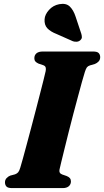

<svg xmlns="http://www.w3.org/2000/svg" viewBox="-20 -964 534 984"><path d="M286 -99.5Q282.5 -86 286.5 -79.2Q290.5 -72.5 299.5 -69.5L321.5 -62Q332.5 -57.5 338 -51Q343.5 -44.5 343.5 -34.5Q343.5 -19 332.5 -9.5Q321.5 0 301 0H42Q20.5 0 13 -8.2Q5.5 -16.5 5.5 -29.5Q5.5 -42.5 13.8 -51.2Q22 -60 32.5 -64L57 -70.5Q67.5 -74.5 73.2 -81.2Q79 -88 84 -105Q89 -121 97.5 -152Q106 -183 116.8 -223.2Q127.5 -263.5 139.5 -308.2Q151.5 -353 163 -397.8Q174.5 -442.5 184.8 -482.2Q195 -522 202.8 -552.8Q210.5 -583.5 214 -599.5Q216.5 -611.5 213.8 -619.2Q211 -627 200 -630.5L177.5 -638Q166.5 -643 161.2 -649.2Q156 -655.5 156 -665.5Q156 -681.5 167 -690.8Q178 -700 199.5 -700H457Q478.5 -700 486 -691.8Q493.5 -683.5 493.5 -671Q493.5 -658 485.5 -649.2Q477.5 -640.5 466 -636L441.5 -629Q430.5 -625.5 425.5 -619Q420.5 -612.5 415 -595.5Q409.5 -578.5 400.2 -545.2Q391 -512 379.5 -468.8Q368 -425.5 355.2 -377.8Q342.5 -330 331 -283.5Q319.5 -237 309.8 -198Q300 -159 293.8 -132.8Q287.5 -106.5 286 -99.5ZM367.5 -878.5 397 -790Q399.5 -781 399.5 -773Q399.5 -765 391 -757.5Q384 -751 373.2 -750.2Q362.5 -749.5 354 -752.5L270.5 -789.5Q238.5 -802 222.5 -819.2Q206.5 -836.5 208.5 -865.5Q210 -889.5 231 -913Q252 -936.5 283.5 -942.5Q318.5 -949 337.5 -930.8Q356.5 -912.5 367.5 -878.5Z"/></svg>

Font: Fraunces ExtraBold
Style: Italic
Weight: 800
Italic angle: -16°
Version: Version 1.000;[b76b70a41]